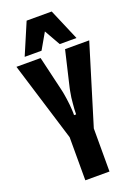

<svg xmlns="http://www.w3.org/2000/svg" viewBox="-270 -1655 1248 1755"><g transform="rotate(-20 354.0 -777.5)"><path d="M235 -1190 312 -863Q318 -839 320.5 -825Q323 -811 325.5 -796.5Q328 -782 332 -755Q336 -729 339 -698Q342 -667 343 -645Q343 -633 344 -620Q344 -607 344 -595H364Q364 -617 365.5 -645.5Q367 -674 370 -699Q372 -726 375.5 -754.5Q379 -783 385 -811Q387 -824 390 -837Q393 -850 396 -863L473 -1190H708L472 -419V0H237V-419L0 -1190ZM102 -1250 232 -1555H476L606 -1250H443L355 -1405L266 -1250Z"/></g></svg>

Font: Boldonse
Style: Regular
Weight: 400
Designer: Universitype Foundry
Foundry: Universitype Foundry
Version: Version 1.000; ttfautohint (v1.8.4.7-5d5b)